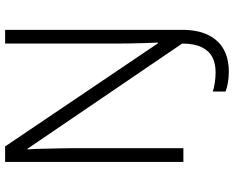

<svg xmlns="http://www.w3.org/2000/svg" viewBox="-104 -650 936 769"><g transform="rotate(-90 364.5 -266.0)"><path d="M460 182Q436 182 415.5 178Q395 174 382 169V118Q398 123 418 126Q438 129 460 129Q494 129 519.5 116Q545 103 559.5 73Q574 43 574 -5L153 -624H150Q152 -600 152.5 -570Q153 -540 154 -508.5Q155 -477 155 -445V0H100V-714H162L575 -102H578Q577 -125 576 -154.5Q575 -184 574.5 -215.5Q574 -247 574 -277V-714H629V-5Q629 56 609 98Q589 140 551.5 161Q514 182 460 182Z"/></g></svg>

Font: Noto Sans Thai Light
Style: Regular
Weight: 300
Designer: Monotype Design Team
Foundry: Monotype Imaging Inc.
Version: Version 2.001